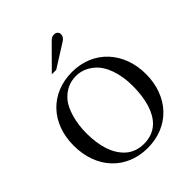

<svg xmlns="http://www.w3.org/2000/svg" viewBox="-256 -1074 1233 1233"><g transform="rotate(-45 361.0 -457.0)"><path d="M259 -757H299L453 -854C474 -867 483 -880 483 -896C483 -916 470 -928 448 -928C433 -928 424 -923 406 -905ZM688 -331C688 -529 557 -676 361 -676C166 -676 34 -537 34 -334C34 -126 167 14 361 14C553 14 688 -125 688 -331ZM574 -337C574 -217 546 -123 491 -70C456 -37 412 -22 362 -22C316 -22 272 -36 238 -67C177 -123 148 -213 148 -332C148 -427 174 -524 217 -573C256 -618 306 -640 360 -640C407 -640 447 -623 483 -593C540 -545 574 -451 574 -337Z"/></g></svg>

Font: XITS Math
Style: Regular
Weight: 400
Designer: MicroPress Inc., with final additions and corrections provided by Coen Hoffman, Elsevier (retired)
Version: Version 1.108